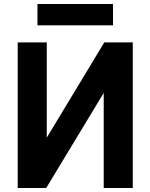

<svg xmlns="http://www.w3.org/2000/svg" viewBox="-20 -946 755 968"><path d="M649.4 2H502.9V-477.5L212.9 2H69.3V-732.4H215.8V-252L505.9 -732.4H649.4ZM168.9 -818.4V-925.8H549.8V-818.4Z"/></svg>

Font: Gen Shin Gothic Bold
Style: Bold
Weight: 700
Designer: [Source Han Sans]
Ryoko NISHIZUKA  (kana & ideographs); Paul D. Hunt (Latin, Greek & Cyrillic); Wenlong ZHANG  (bopomofo
Version: Version 1.002.20150607